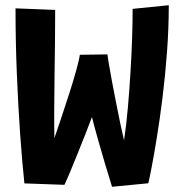

<svg xmlns="http://www.w3.org/2000/svg" viewBox="-20 -708 712 736"><path d="M409.5 8Q397.5 -29.5 382.8 -79.5Q368 -129.5 354.2 -178.2Q340.5 -227 332.5 -259.5Q323.5 -235 309 -198Q294.5 -161 278.5 -121.5Q262.5 -82 248.8 -49Q235 -16 227 0.5L73.5 -5Q65 -85.5 57.2 -194.2Q49.5 -303 44.5 -426.8Q39.5 -550.5 39.5 -676L191.5 -670Q191.5 -614.5 190.8 -548Q190 -481.5 189 -413.5Q188 -345.5 187.8 -284.5Q187.5 -223.5 188.5 -178.5Q199 -209.5 214.5 -255.2Q230 -301 245.5 -349.5Q261 -398 272.2 -438.2Q283.5 -478.5 286 -498L392 -499.5Q392.5 -491.5 397 -464.8Q401.5 -438 408.5 -400.2Q415.5 -362.5 423.8 -320.5Q432 -278.5 440.2 -239Q448.5 -199.5 455.5 -170Q464 -225.5 470 -293.2Q476 -361 480.2 -430.8Q484.5 -500.5 486.5 -564Q488.5 -627.5 488.5 -674L627 -688Q627 -600 620.2 -509Q613.5 -418 603 -334Q592.5 -250 581.2 -180.8Q570 -111.5 561 -65.2Q552 -19 548.5 -5.5Z"/></svg>

Font: Grandstander SemiBold
Style: Regular
Weight: 600
Designer: Tyler Finck
Foundry: Etcetera Type Co
Version: Version 1.200; ttfautohint (v1.8.3)